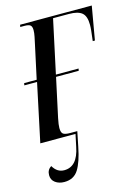

<svg xmlns="http://www.w3.org/2000/svg" viewBox="-112 -600 625 859"><g transform="rotate(-15 200.0 -170.5)"><path d="M18 0 75 -269H16L18 -279H76L108 -427Q113 -450 116.5 -467Q120 -484 120 -497Q120 -514 112.5 -520Q105 -526 86 -526H66L68 -536H400L373 -381H363Q367 -414 368.5 -428.5Q370 -443 370 -455Q370 -495 351.5 -510.5Q333 -526 291 -526H218L165 -279H270L268 -269H163L124 -88Q118 -59 118 -44Q118 -22 127.5 -16Q137 -10 159 -10H192L178 59Q165 126 143.5 160.5Q122 195 78 195Q53 195 36 182.5Q19 170 19 148Q19 123 39 111Q58 144 91 144Q152 144 169 57L181 0Z"/></g></svg>

Font: Noto Serif Display ExtraCondensed
Style: Italic
Weight: 400
Width: 2
Italic angle: -12°
Designer: Monotype Design Team
Foundry: Monotype Imaging Inc.
Version: Version 2.009